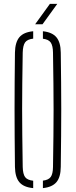

<svg xmlns="http://www.w3.org/2000/svg" viewBox="-20 -965 390 989"><path d="M151 4Q102 -0.5 80 -26.2Q58 -52 57 -105Q56 -191.5 55.5 -263.8Q55 -336 55 -403.2Q55 -470.5 55.5 -541Q56 -611.5 57 -694Q58 -747.5 80 -773.5Q102 -799.5 151 -804V-766Q120.5 -762.5 109.2 -746.5Q98 -730.5 97 -694Q95.5 -606.5 94.8 -537.5Q94 -468.5 94 -404.2Q94 -340 94.8 -268.8Q95.5 -197.5 97 -105Q98 -68.5 109.2 -53Q120.5 -37.5 151 -34ZM201 4V-34.5Q230.5 -38 241.5 -53.8Q252.5 -69.5 253 -105Q254.5 -194.5 255.2 -264.8Q256 -335 256 -399.2Q256 -463.5 255.2 -533.8Q254.5 -604 253 -694Q252.5 -729.5 241.5 -745.8Q230.5 -762 201 -765.5V-804Q249 -799 270.8 -772.8Q292.5 -746.5 293 -694Q294 -611.5 294.8 -541Q295.5 -470.5 295.5 -403.2Q295.5 -336 294.8 -263.8Q294 -191.5 293 -105Q292.5 -52.5 270.8 -26.8Q249 -1 201 4ZM161 -840 237 -945H275L199 -840Z"/></svg>

Font: Big Shoulders Stencil Text Thin
Style: Regular
Weight: 100
Designer: Patric King
Foundry: XO Type Co
Version: Version 2.001